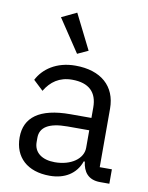

<svg xmlns="http://www.w3.org/2000/svg" viewBox="-88 -843 710 918"><g transform="rotate(10 267.0 -383.5)"><path d="M245 -585 297 -609 212 -779 139 -744ZM505 0V-70H446V-354C446 -463 372 -528 248 -528C155 -528 93 -482 65 -427L113 -382C141 -429 182 -459 244 -459C326 -459 366 -419 366 -346V-295H264C114 -295 44 -241 44 -144C44 -48 108 12 217 12C289 12 344 -21 366 -84H371C377 -36 401 0 460 0ZM230 -56C168 -56 128 -85 128 -136V-157C128 -207 169 -235 260 -235H366V-150C366 -97 309 -56 230 -56Z"/></g></svg>

Font: IBM Plex Thai Looped
Style: Regular
Weight: 400
Designer: Mike Abbink, Paul van der Laan, Pieter van Rosmalen, Ben Mitchell, Mark Frömberg
Foundry: Bold Monday
Version: Version 1.0